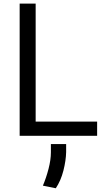

<svg xmlns="http://www.w3.org/2000/svg" viewBox="-20 -747 602 1056"><path d="M88.1 0V-727.3H176.1V-78.1H514.2V0ZM343.8 45.5V89.5Q342.7 136.4 328.7 191.6Q314.6 246.8 286.9 288.4L215.9 274.1Q234 231.5 247 181.5Q259.9 131.4 259.9 90.9V45.5Z"/></svg>

Font: Inter UI
Style: Regular
Weight: 400
Designer: Rasmus Andersson
Foundry: rsms
Version: 3.2;8d6f07862